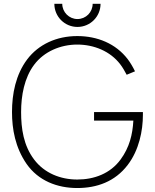

<svg xmlns="http://www.w3.org/2000/svg" viewBox="-20 -951 796 987"><path d="M378.1 -812.5C443.8 -812.5 496.9 -865.6 496.9 -931.3H456.3C456.3 -888.5 421.9 -853.1 378.1 -853.1C335.4 -853.1 300 -888.5 300 -931.3H259.4C259.4 -865.6 312.5 -812.5 378.1 -812.5ZM463.5 -375V-331.2H665.6C661.5 -259.4 645.8 -193.8 600 -131.2C546.9 -58.3 463.5 -28.1 377.1 -28.1C291.7 -28.1 208.3 -60.4 155.2 -131.2C101 -203.1 88.5 -289.6 88.5 -375C88.5 -460.4 105.2 -551 155.2 -617.7C206.3 -686.5 291.7 -721.9 377.1 -721.9C463.5 -721.9 546.9 -687.5 597.9 -620.8C609.4 -606.2 621.9 -584.4 631.2 -566.7L674 -584.4C663.5 -606.2 650 -629.2 636.5 -646.9C575 -727.1 480.2 -765.6 377.1 -765.6C270.8 -765.6 178.1 -722.9 119.8 -645.8C60.4 -566.7 41.7 -467.7 41.7 -375C41.7 -287.5 58.3 -192.7 116.7 -108.3C177.1 -21.9 274 15.6 377.1 15.6C477.1 15.6 570.8 -16.7 636.5 -103.1C694.8 -179.2 714.6 -279.2 714.6 -360.4V-375Z"/></svg>

Font: Manrope Thin
Style: Regular
Weight: 100
Width: 4
Designer: Michael Sharanda
Foundry: Michael Sharanda
Version: Version 2.000;PS 002.000;hotconv 1.0.88;makeotf.lib2.5.64775